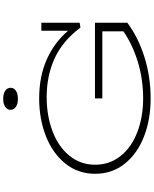

<svg xmlns="http://www.w3.org/2000/svg" viewBox="102 -1072 983 1228"><g transform="rotate(-90 594.0 -458.5)"><path d="M154 -342Q154 -249 210 -179Q266 -109 363 -72Q460 -35 578 -35Q700 -35 810.5 -68.5Q921 -102 1007 -161V-296H578V-343H1062V-136Q968 -66 842 -26.5Q716 13 577 13Q444 13 334.5 -29.5Q225 -72 160.5 -152.5Q96 -233 96 -342Q96 -451 161.5 -532.5Q227 -614 337 -657Q447 -700 578 -700Q718 -700 827 -651.5Q936 -603 1011 -515V-686H1062V-441L1031 -436Q947 -549 835.5 -600.5Q724 -652 586 -652Q467 -652 368 -614.5Q269 -577 211.5 -506.5Q154 -436 154 -342ZM505 -883Q505 -904 524 -917Q543 -930 575 -930Q609 -930 627.5 -917Q646 -904 646 -883Q646 -862 627.5 -849Q609 -836 575 -836Q543 -836 524 -849Q505 -862 505 -883Z"/></g></svg>

Font: BioRhyme Expanded Light
Style: Regular
Weight: 300
Width: 7
Designer: Aoife Mooney
Foundry: Aoife Mooney Type
Version: Version 1.001